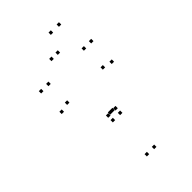

<svg xmlns="http://www.w3.org/2000/svg" viewBox="-278 -1059 1175 1175"><g transform="rotate(-45 310.0 -471.0)"><path d="M351.5 -284.5V-304.5H331.5V-284.5ZM536.5 -542V-562H516.5V-542ZM536.5 -720V-740H516.5V-720ZM473.5 -720V-740H453.5V-720ZM473.5 -556V-576H453.5V-556ZM310 -329.5V-349.5H290V-329.5ZM330 -329.5V-349.5H310V-329.5ZM166.5 -558V-578H146.5V-558ZM166.5 -720V-740H146.5V-720ZM103.5 -720V-740H83.5V-720ZM103.5 -542V-562H83.5V-542ZM288.5 -284.5V-304.5H268.5V-284.5ZM351.5 10V-10H331.5V10ZM351.5 -324.5V-344.5H331.5V-324.5ZM288.5 -324.5V-344.5H268.5V-324.5ZM288.5 10V-10H268.5V10ZM288 -815V-835H268V-815ZM399 -931.5V-951.5H379V-931.5ZM469 -931.5V-951.5H449V-931.5ZM342.5 -815V-835H322.5V-815Z"/></g></svg>

Font: Monaspace Krypton Dots Var
Style: Regular
Weight: 400
Designer: Riley Cran and the Lettermatic Team
Version: Version 1.100 (Monaspace Krypton Dots)